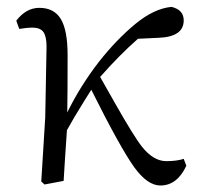

<svg xmlns="http://www.w3.org/2000/svg" viewBox="-20 -537 598 570"><path d="M456.1 13.7Q418 13.7 378.9 -40Q337.9 -96.7 251 -270.5Q244.1 -258.8 229.5 -236.3Q197.3 -184.6 178.7 -150.4Q176.8 -122.1 172.9 -64.5Q169.9 -21.5 168.9 0L112.3 10.7L102.5 2L114.3 -188.5L118.2 -398.4Q118.2 -428.7 108.9 -441.9Q99.6 -455.1 75.2 -455.1Q62.5 -455.1 37.1 -451.2L28.3 -475.6Q57.6 -513.7 96.7 -513.7Q140.6 -513.7 160.6 -480.5Q180.7 -447.3 180.7 -373Q180.7 -252.9 179.7 -203.1Q217.8 -281.2 274.4 -354.5Q327.1 -420.9 382.3 -466.3Q437.5 -511.7 489.3 -516.6Q525.4 -507.8 525.4 -476.6Q525.4 -427.7 451.2 -424.8L389.6 -421.9Q335.9 -375 277.3 -308.6Q293 -281.2 319.3 -234.4Q377.9 -130.9 401.4 -101.6Q435.5 -58.6 473.6 -58.6Q504.9 -58.6 525.4 -65.4L533.2 -44.9Q505.9 13.7 456.1 13.7Z"/></svg>

Font: Bpmf GenYo Min R
Style: R
Weight: 400
Foundry: But Ko
Version: Version 1.320